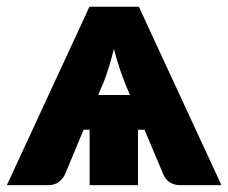

<svg xmlns="http://www.w3.org/2000/svg" viewBox="-31 -538 664 558"><path d="M612.5 0H492.5Q473.5 0 461.2 -9Q449 -18 443.5 -31.5L389 -161H370V0H229.5V-161H212L158 -31.5Q153 -20 140.8 -10Q128.5 0 110 0H-11L229 -518.5H372.5ZM254.5 -262H346.5L330.5 -301Q323.5 -318.5 315.5 -343Q307.5 -367.5 300 -396Q293 -367 285.2 -342.2Q277.5 -317.5 270.5 -300Z"/></svg>

Font: Lato Black
Style: Regular
Weight: 900
Designer: Lukasz Dziedzic
Foundry: tyPoland Lukasz Dziedzic
Version: Version 2.007; 2014-02-27